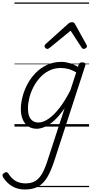

<svg xmlns="http://www.w3.org/2000/svg" viewBox="-116 -1015 734 1539"><path d="M84 504Q26 504 -17.5 478.5Q-61 453 -90 408Q-97 398 -96 388.5Q-95 379 -82 371Q-71 363 -63 365Q-55 367 -49 376Q-23 418 11 436.5Q45 455 89 455Q136 455 167.5 435.5Q199 416 222 375.5Q245 335 265 272L402 -148Q361 -88 321.5 -51.5Q282 -15 245.5 1Q209 17 178 17Q139 17 110.5 -2Q82 -21 66.5 -57Q51 -93 51 -141Q51 -186 64 -237.5Q77 -289 103 -338.5Q129 -388 168.5 -429Q208 -470 260 -494.5Q312 -519 377 -519Q409 -519 444 -508.5Q479 -498 509 -479L514 -496Q518 -507 524.5 -511Q531 -515 544 -515Q562 -515 566.5 -507.5Q571 -500 567 -488L319 275Q293 355 262.5 406Q232 457 189.5 480.5Q147 504 84 504ZM192 -33Q228 -33 270.5 -61Q313 -89 358 -146Q403 -203 448 -291L495 -435Q458 -456 428.5 -463Q399 -470 372 -470Q320 -470 278 -449Q236 -428 204 -392.5Q172 -357 150.5 -314.5Q129 -272 118.5 -228Q108 -184 108 -146Q108 -111 117 -86Q126 -61 145 -47Q164 -33 192 -33ZM263 -623Q255 -623 248 -630Q241 -637 241 -645Q241 -650 243.5 -654Q246 -658 250 -662L431 -825Q439 -832 446 -834.5Q453 -837 461 -837Q468 -837 474.5 -834Q481 -831 485 -823L575 -660Q578 -655 579.5 -651Q581 -647 581 -644Q581 -635 572 -629Q563 -623 556 -623Q550 -623 545.5 -626Q541 -629 538 -634L450 -769L285 -634Q278 -629 273.5 -626Q269 -623 263 -623ZM0 475H598V485H0ZM0 -20H598V0H0ZM0 -505H598V-500H0ZM0 -995H598V-985H0Z"/></svg>

Font: Playwrite CZ Guides
Style: Regular
Weight: 400
Designer: Veronika Burian, José Scaglione
Foundry: TypeTogether
Version: Version 1.003